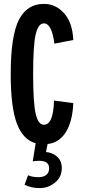

<svg xmlns="http://www.w3.org/2000/svg" viewBox="-20 -730 437 985"><path d="M124 169Q145 179 178 179Q202 179 217 167.5Q232 156 232 133Q232 95 181 95Q160 95 148 98L163 5Q98 -13 66.5 -96.5Q35 -180 35 -350Q35 -545 76.5 -627.5Q118 -710 205 -710Q266 -710 309 -662Q352 -614 356 -525L259 -506Q246 -610 205 -610Q176 -610 163 -553.5Q150 -497 150 -350Q150 -203 163 -146.5Q176 -90 205 -90Q254 -90 257 -214L356 -201Q352 -107 318 -52.5Q284 2 224 9L216 50Q247 52 272 73Q297 94 297 133Q297 178 262.5 206.5Q228 235 183 235Q142 235 106 218Z"/></svg>

Font: Gully ECD Medium
Style: Regular
Weight: 500
Width: 2
Designer: jaikishan Patel
Foundry: MagicType
Version: Version 1.000;Glyphs 3.2 (3242)